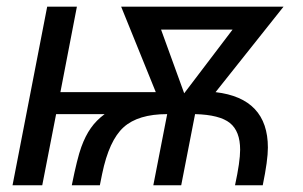

<svg xmlns="http://www.w3.org/2000/svg" viewBox="-20 -548 896 568"><path d="M675.3 0Q690.4 -69.8 690.4 -105Q690.4 -159.7 660.2 -184.1Q629.9 -208.5 557.1 -210.4L516.1 0H433.6L474.6 -210.4Q388.7 -210.4 345.7 -171.6Q302.7 -132.8 282.2 -33.7L275.4 0H192.4Q208.5 -80.1 220.5 -113Q232.4 -146 248.8 -169.2Q265.1 -192.4 289.6 -210.4H146L105 0H17.1L119.6 -528.3H207.5L158.7 -275.4H440.9L338.4 -528.3H818.8L617.7 -275.4Q772.5 -257.3 772.5 -111.3Q772.5 -73.7 757.3 0ZM668 -460.4H456.5L524.9 -272Z"/></svg>

Font: Liberation Sans
Style: Italic
Weight: 400
Italic angle: -12°
Designer: Steve Matteson
Foundry: Ascender Corporation
Version: Version 2.1.5